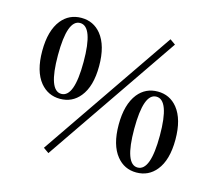

<svg xmlns="http://www.w3.org/2000/svg" viewBox="-106 -859 1160 1025"><g transform="rotate(15 474.0 -347.0)"><path d="M242.2 31.2 211.9 9.8 714.8 -724.6 745.1 -703.1ZM721.7 9.8Q655.3 9.8 613.3 -42Q565.4 -100.6 565.4 -212.9Q565.4 -325.2 613.3 -385.7Q655.3 -437.5 722.2 -437.5Q789.1 -437.5 831.1 -385.7Q878.9 -326.2 878.9 -213.4Q878.9 -100.6 831.1 -42Q789.1 9.8 721.7 9.8ZM721.7 -17.6Q793 -17.6 793 -212.9Q793 -409.2 721.7 -409.2Q651.4 -409.2 651.4 -212.9Q651.4 -17.6 721.7 -17.6ZM226.6 -264.6Q160.2 -264.6 117.2 -316.4Q69.3 -375 69.3 -487.3Q69.3 -600.6 117.2 -660.2Q159.2 -711.9 226.6 -711.9Q293.9 -711.9 335.9 -660.2Q383.8 -600.6 383.8 -487.3Q383.8 -375 335.9 -316.4Q293.9 -264.6 226.6 -264.6ZM226.6 -292Q297.9 -292 297.9 -487.3Q297.9 -683.6 226.6 -683.6Q156.2 -683.6 156.2 -487.3Q156.2 -292 226.6 -292Z"/></g></svg>

Font: Bpmf GenYo Min B
Style: B
Weight: 700
Foundry: But Ko
Version: Version 1.320